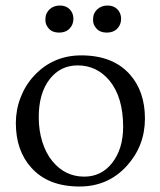

<svg xmlns="http://www.w3.org/2000/svg" viewBox="-20 -660 577 692"><path d="M331.1 -627Q346.2 -640.1 367.9 -640.1Q389.6 -640.1 403.1 -626.5Q416.5 -612.8 416.5 -592Q416.5 -571.3 402.6 -556.9Q388.7 -542.5 365 -542.5Q341.3 -542.5 328.4 -556.4Q315.4 -570.3 315.4 -586.7Q315.4 -603 319.8 -611.8Q324.2 -620.6 331.1 -627ZM159.2 -627Q174.3 -640.1 196 -640.1Q217.8 -640.1 231.2 -626.5Q244.6 -612.8 244.6 -592Q244.6 -571.3 230.7 -556.9Q216.8 -542.5 193.1 -542.5Q169.4 -542.5 156.5 -556.4Q143.6 -570.3 143.6 -586.7Q143.6 -603 147.9 -611.8Q152.3 -620.6 159.2 -627ZM37.1 -216.8Q37.1 -264.2 54.2 -308.6Q71.3 -353 102.5 -386.7Q170.9 -460.4 272.9 -460.4Q386.2 -460.4 447.3 -392.6Q502.4 -331.1 502.4 -232.9Q502.4 -133.8 436.5 -61.5Q369.1 12.2 266.6 12.2Q153.3 12.2 92.8 -55.7Q37.1 -117.2 37.1 -216.8ZM119.6 -237.3Q119.6 -189.5 132.8 -147.9Q146 -106.4 168.9 -79.1Q214.4 -23.4 283.7 -23.4Q345.2 -23.4 383.8 -72.3Q423.8 -123 423.8 -203.1Q423.8 -309.1 375 -369.1Q329.1 -424.3 259.8 -424.3Q198.2 -424.3 159.7 -375.5Q119.6 -324.7 119.6 -237.3Z"/></svg>

Font: Ovo
Style: Regular
Weight: 400
Designer: Nicole Fally
Foundry: Sorkin Type Co.
Version: Version 1.001